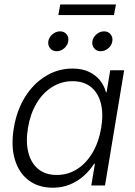

<svg xmlns="http://www.w3.org/2000/svg" viewBox="-20 -852 619 882"><path d="M222.7 10.3Q156.2 10.3 111.1 -24.2Q65.9 -58.6 47.9 -120.4Q29.8 -182.1 43.5 -264.2Q57.1 -346.2 95.7 -407.5Q134.3 -468.8 190.7 -502.9Q247.1 -537.1 313.5 -537.1Q356.9 -537.1 388.4 -522.2Q419.9 -507.3 439.5 -482.7Q459 -458 466.8 -428.2H469.7L486.3 -529.3H550.3L462.4 0H399.4L416 -99.6H412.1Q393.1 -69.3 365.2 -44.4Q337.4 -19.5 301.5 -4.6Q265.6 10.3 222.7 10.3ZM240.2 -48.3Q292.5 -48.3 334.7 -75.4Q377 -102.5 405.5 -151.4Q434.1 -200.2 444.8 -264.2Q455.6 -328.6 443.4 -377Q431.2 -425.3 398.2 -452.1Q365.2 -479 313 -479Q262.2 -479 219.5 -452.4Q176.8 -425.8 147.9 -377.4Q119.1 -329.1 108.4 -264.2Q97.7 -199.2 110.4 -150.6Q123 -102.1 156.2 -75.2Q189.5 -48.3 240.2 -48.3ZM442.9 -616.7Q423.8 -616.7 412.6 -630.1Q401.4 -643.6 404.3 -662.6Q407.7 -681.2 423.3 -694.6Q439 -708 458 -708Q477.1 -708 488 -694.6Q499 -681.2 496.1 -662.6Q493.2 -643.6 477.3 -630.1Q461.4 -616.7 442.9 -616.7ZM240.2 -616.7Q221.7 -616.7 210.4 -630.1Q199.2 -643.6 202.1 -662.6Q205.1 -681.2 220.9 -694.6Q236.8 -708 255.9 -708Q274.9 -708 285.9 -694.6Q296.9 -681.2 293.5 -662.6Q290.5 -643.6 274.9 -630.1Q259.3 -616.7 240.2 -616.7ZM512.7 -831.5 503.4 -782.7H248L256.8 -831.5Z"/></svg>

Font: Inter 24pt Light
Style: Italic
Weight: 300
Italic angle: -9.3988°
Designer: Rasmus Andersson
Foundry: rsms
Version: Version 4.001;git-66647c0bb